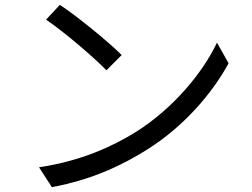

<svg xmlns="http://www.w3.org/2000/svg" viewBox="-20 -753 1040 792"><path d="M227 -733 170 -672C244 -622 369 -515 419 -463L482 -526C426 -582 298 -686 227 -733ZM141 -63 194 19C361 -12 487 -73 587 -136C738 -231 855 -367 923 -492L875 -577C817 -454 695 -306 541 -209C446 -150 316 -89 141 -63Z"/></svg>

Font: Microsoft YaHei
Style: Regular
Weight: 400
Designer: Ryoko NISHIZUKA 西塚涼子 (kana, bopomofo & ideographs); Paul D. Hunt (Latin, Greek & Cyrillic); Sandoll Communications 산돌커뮤니
Foundry: Adobe
Version: Version 2.001;hotconv 1.0.111;makeotfexe 2.5.65597